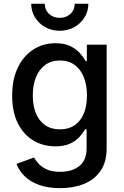

<svg xmlns="http://www.w3.org/2000/svg" viewBox="-20 -774 650 1009"><path d="M296.9 214.8Q233.4 214.8 186.8 198.2Q140.1 181.6 110.1 152.6Q80.1 123.5 66.9 86.9L159.2 53.7Q168.5 71.3 185.1 88.6Q201.7 106 228.5 117.4Q255.4 128.9 296.4 128.9Q358.9 128.9 397 98.4Q435.1 67.9 435.1 5.4V-95.2H427.7Q416 -74.7 397.2 -54Q378.4 -33.2 347.7 -19Q316.9 -4.9 270.5 -4.9Q206.1 -4.9 154.5 -36.1Q103 -67.4 73.5 -126.7Q43.9 -186 43.9 -271.5Q43.9 -356.4 73.5 -418.2Q103 -480 154.5 -513.4Q206.1 -546.9 271.5 -546.9Q318.4 -546.9 349.4 -531.7Q380.4 -516.6 399.9 -494.6Q419.4 -472.7 430.7 -452.6H436.5V-539.1H540.5V4.9Q540.5 77.6 508.3 124Q476.1 170.4 420.9 192.6Q365.7 214.8 296.9 214.8ZM294.9 -94.2Q340.3 -94.2 372.1 -115.7Q403.8 -137.2 420.4 -177.2Q437 -217.3 437 -272.9Q437 -327.6 420.4 -368.7Q403.8 -409.7 372.1 -432.9Q340.3 -456.1 294.9 -456.1Q249 -456.1 217 -432.4Q185.1 -408.7 168.7 -367.4Q152.3 -326.2 152.3 -272.9Q152.3 -218.3 168.9 -178.2Q185.5 -138.2 217.3 -116.2Q249 -94.2 294.9 -94.2ZM293.9 -612.3Q252 -612.3 218 -631.1Q184.1 -649.9 164.1 -682.4Q144 -714.8 144 -754.4H215.3Q215.3 -722.2 237.5 -701.2Q259.8 -680.2 293.9 -680.2Q328.1 -680.2 350.3 -701.2Q372.6 -722.2 372.6 -754.4H444.3Q444.3 -714.8 424.3 -682.6Q404.3 -650.4 370.4 -631.3Q336.4 -612.3 293.9 -612.3Z"/></svg>

Font: Inter 18pt Medium
Style: Regular
Weight: 500
Designer: Rasmus Andersson
Foundry: rsms
Version: Version 4.001;git-66647c0bb